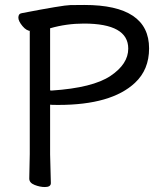

<svg xmlns="http://www.w3.org/2000/svg" viewBox="-20 -737 658 774"><path d="M161 17Q141 17 119.5 8.5Q98 0 98 -17L100 -116V-612H105Q87 -612 70.5 -632Q54 -652 54 -666Q54 -682 68 -684Q234 -716 263.5 -716.5Q293 -717 320 -717Q581 -717 581 -542Q581 -456 524 -403Q429 -314 215 -314Q185 -314 182 -315V-115L185 1Q185 17 161 17ZM189 -372Q354 -383 425.5 -431Q497 -479 497 -541Q497 -642 318 -642Q248 -642 182 -623V-373Q182 -372 189 -372Z"/></svg>

Font: LXGW WenKai TC
Style: Bold
Weight: 700
Designer: LXGW / Fontworks Inc.
Foundry: LXGW / Fontworks Inc.
Version: Version 1.330;April 28, 2024